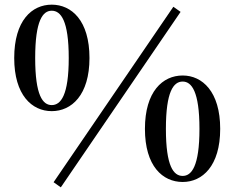

<svg xmlns="http://www.w3.org/2000/svg" viewBox="-20 -771 1006 824"><path d="M202 -294C287 -294 364 -363 364 -522C364 -683 287 -751 202 -751C117 -751 41 -683 41 -522C41 -363 117 -294 202 -294ZM202 -320C164 -320 131 -360 131 -522C131 -684 164 -725 202 -725C241 -725 275 -683 275 -522C275 -362 241 -320 202 -320ZM764 10C848 10 925 -58 925 -218C925 -378 848 -447 764 -447C678 -447 602 -378 602 -218C602 -58 678 10 764 10ZM764 -16C725 -16 692 -57 692 -218C692 -379 725 -421 764 -421C802 -421 836 -379 836 -218C836 -57 802 -16 764 -16ZM241 33 755 -720 724 -742 210 11Z"/></svg>

Font: Noto Serif KR
Style: Bold
Weight: 700
Designer: Ryoko NISHIZUKA 西塚涼子 (kana & ideographs); Frank Grießhammer (Latin, Greek & Cyrillic); Wenlong ZHANG 张文龙 (bopomofo); San
Foundry: Adobe
Version: Version 2.001;hotconv 1.1.0;makeotfexe 2.6.0